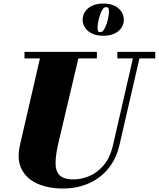

<svg xmlns="http://www.w3.org/2000/svg" viewBox="-20 -1040 888 1074"><path d="M442.5 -929.5Q442.5 -968 473.5 -994Q504.5 -1020 558 -1020Q611.5 -1020 642 -994Q672.5 -968 672.5 -929.5Q672.5 -891.5 642 -865.8Q611.5 -840 558 -840Q504.5 -840 473.5 -865.8Q442.5 -891.5 442.5 -929.5ZM525.5 -885Q525.5 -876.5 527.5 -868.5Q529.5 -860.5 542 -860.5Q552.5 -860.5 561 -873.5Q569.5 -886.5 576 -905.8Q582.5 -925 586 -944Q589.5 -963 589.5 -975Q589.5 -983.5 587.5 -991.8Q585.5 -1000 572.5 -1000Q562 -1000 553.5 -987Q545 -974 538.8 -954.5Q532.5 -935 529 -916Q525.5 -897 525.5 -885ZM117 -750H522V-713.5H418.5L306.5 -240Q292 -177.5 290.8 -131.8Q289.5 -86 312.2 -61.2Q335 -36.5 392 -36.5Q434 -36.5 478.8 -54.8Q523.5 -73 559.8 -115.5Q596 -158 612.5 -230L723.5 -713.5H636.5V-750H848.5V-713.5H760L648.5 -230Q630.5 -151.5 585.8 -97Q541 -42.5 476 -14Q411 14.5 332 14.5Q250.5 14.5 189.5 -12.5Q128.5 -39.5 100.8 -93.8Q73 -148 92 -230L203.5 -713.5H117Z"/></svg>

Font: Bodoni* 06pt Fatface
Style: Italic
Weight: 900
Italic angle: -13°
Version: Version 2.3